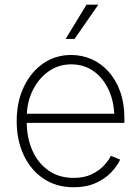

<svg xmlns="http://www.w3.org/2000/svg" viewBox="-20 -788 599 820"><path d="M294.4 11.7Q220.7 11.7 166 -24.9Q111.3 -61.5 81.3 -125.5Q51.3 -189.5 51.3 -270.5Q51.3 -352.1 81.3 -416Q111.3 -480 163.8 -516.6Q216.3 -553.2 283.7 -553.2Q330.1 -553.2 371.1 -535.2Q412.1 -517.1 443.6 -482.2Q475.1 -447.3 493.2 -397.2Q511.2 -347.2 511.2 -283.7V-263.2H79.1V-302.2H487.8L468.3 -286.6Q468.3 -350.1 445.3 -401.6Q422.4 -453.1 380.9 -483.2Q339.4 -513.2 283.7 -513.2Q229.5 -513.2 186.8 -482.7Q144 -452.1 119.1 -400.9Q94.2 -349.6 94.2 -286.1V-268.1Q94.2 -199.7 118.2 -145.5Q142.1 -91.3 187 -59.8Q231.9 -28.3 294.4 -28.3Q339.4 -28.3 371.1 -43.5Q402.8 -58.6 423.3 -80.6Q443.8 -102.5 453.6 -122.6L493.2 -106.4Q481 -79.1 454.8 -51.8Q428.7 -24.4 388.7 -6.3Q348.6 11.7 294.4 11.7ZM260.3 -621.6 349.6 -768.1H399.9L298.3 -621.6Z"/></svg>

Font: Inter Tight ExtraLight
Style: Regular
Weight: 250
Designer: Rasmus Andersson
Foundry: rsms
Version: Version 3.004